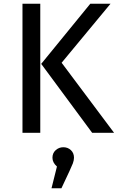

<svg xmlns="http://www.w3.org/2000/svg" viewBox="-20 -709 629 1025"><path d="M195 0H100V-689H195ZM589 0H472L200 -368L462 -689H570L309 -374ZM308 296H255L284 180Q260 159 260 133Q260 108 277.5 92.5Q295 77 318 77Q342 77 358.5 92.5Q375 108 375 133Q375 146 369 163Q363 180 308 296Z"/></svg>

Font: Trujillo
Style: Regular
Weight: 400
Designer: Fira Sans original fonts by bBox Type GmbH, Carrois Corporate GbR, & Edenspiekermann AG / Changes by Cristiano Sobral
Foundry: Fira Sans original fonts by bBox Type GmbH, Carrois Corporate GbR, & Edenspiekermann AG / Changes by Cristiano Sobral
Version: Version 4.301;October 17, 2021;FontCreator 14.0.0.2814 64-bi